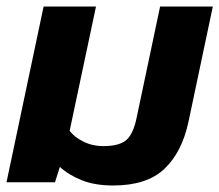

<svg xmlns="http://www.w3.org/2000/svg" viewBox="-25 -560 674 590"><path d="M323 10Q268 10 228 -5.5Q188 -21 159 -47L144 0H-5L109 -540H270L189 -158Q203 -139 231 -125Q259 -111 292 -111Q342 -111 363.5 -130Q385 -149 395 -199L467 -540H629L554 -185Q534 -92 480 -41Q426 10 323 10Z"/></svg>

Font: Kanit SemiBold
Style: Italic
Weight: 600
Italic angle: -12°
Designer: Katatrad Team
Foundry: CadsonDemak
Version: Version 2.000; ttfautohint (v1.8.3)